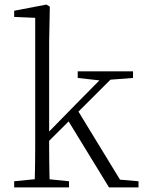

<svg xmlns="http://www.w3.org/2000/svg" viewBox="-20 -820 630 840"><path d="M42 0V-27L153 -38H173L282 -27V0ZM131 0Q132 -21 132.5 -49Q133 -77 133.5 -108Q134 -139 134 -169.5Q134 -200 134 -226V-742L42 -746V-773L183 -800L198 -791L195 -637V-227Q195 -201 195 -170Q195 -139 195.5 -108Q196 -77 196.5 -49Q197 -21 198 0ZM166 -175V-218H169L311 -363L454 -508H500ZM457 0 274 -299 317 -342 505 -34 586 -27V0ZM320 -479V-508H562V-479L445 -470L427 -467Z"/></svg>

Font: Noto Serif KR
Style: Regular
Weight: 200
Designer: Ryoko NISHIZUKA 西塚涼子 (kana & ideographs); Frank Grießhammer (Latin, Greek & Cyrillic); Wenlong ZHANG 张文龙 (bopomofo); San
Foundry: Adobe
Version: Version 2.001;hotconv 1.1.0;makeotfexe 2.6.0